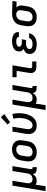

<svg xmlns="http://www.w3.org/2000/svg" viewBox="1588 -2422 1032 4261"><g transform="rotate(-90 2103.5 -291.0)"><path d="M-7 205 115 -530H223L171 -217Q168 -201 167.5 -184.5Q167 -168 170 -153Q173 -138 180 -124.5Q187 -111 198.5 -101.5Q210 -92 225.5 -88Q241 -84 257 -84Q279 -84 301.5 -90.5Q324 -97 342 -112Q360 -127 370.5 -148Q381 -169 384 -191L440 -530H548L480 -118Q479 -111 480 -104.5Q481 -98 485 -93Q489 -88 495 -86Q501 -84 508 -84H526V8H493Q471 8 449.5 4Q428 0 410.5 -11Q393 -22 382.5 -40.5Q372 -59 370 -80Q358 -60 342.5 -42.5Q327 -25 307.5 -13Q288 -1 266 3.5Q244 8 223 8Q199 8 175.5 2.5Q152 -3 132 -14Q130 15 126.5 44Q123 73 118 102L101 205Z M854 8Q823 8 792 2Q761 -4 735 -18.5Q709 -33 690 -56Q671 -79 661.5 -108Q652 -137 652 -168.5Q652 -200 657 -232L675 -342Q680 -370 690 -397Q700 -424 717.5 -448Q735 -472 759 -490Q783 -508 810.5 -519Q838 -530 865.5 -535.5Q893 -541 921 -541Q953 -541 983.5 -533.5Q1014 -526 1040 -511.5Q1066 -497 1085 -474Q1104 -451 1113.5 -422Q1123 -393 1123 -361.5Q1123 -330 1118 -298L1100 -188Q1095 -160 1085 -133Q1075 -106 1057.5 -82.5Q1040 -59 1016 -40.5Q992 -22 965 -11Q938 0 910 4Q882 8 854 8ZM856 -84Q873 -84 889 -87Q905 -90 920.5 -97Q936 -104 949 -115.5Q962 -127 971.5 -141.5Q981 -156 986.5 -171.5Q992 -187 994 -203L1012 -313Q1015 -330 1015.5 -346.5Q1016 -363 1012.5 -378.5Q1009 -394 1000.5 -407.5Q992 -421 979 -430Q966 -439 950 -442.5Q934 -446 917 -446Q901 -446 885 -443Q869 -440 854 -432.5Q839 -425 826 -413.5Q813 -402 803.5 -388Q794 -374 789 -358.5Q784 -343 781 -327L763 -217Q759 -192 760.5 -167.5Q762 -143 774.5 -123Q787 -103 809 -93.5Q831 -84 856 -84Z M1449 8Q1419 8 1389.5 1.5Q1360 -5 1335 -20.5Q1310 -36 1293 -59.5Q1276 -83 1268 -111Q1260 -139 1260 -170Q1260 -201 1265 -232L1315 -530H1423L1371 -217Q1368 -201 1367.5 -185.5Q1367 -170 1369.5 -155Q1372 -140 1378.5 -126.5Q1385 -113 1395.5 -103Q1406 -93 1421 -88.5Q1436 -84 1451 -84Q1474 -84 1496 -93.5Q1518 -103 1535 -120Q1552 -137 1564 -158Q1576 -179 1584.5 -200.5Q1593 -222 1599 -244Q1605 -266 1608 -289Q1618 -346 1615.5 -401.5Q1613 -457 1601 -512L1705 -532Q1719 -469 1722 -404.5Q1725 -340 1714 -274Q1708 -240 1698.5 -207Q1689 -174 1673 -142Q1657 -110 1634.5 -81Q1612 -52 1582 -30.5Q1552 -9 1517.5 -0.5Q1483 8 1449 8ZM1523 -582 1470 -638 1633 -787 1703 -713Z M1793 205 1915 -530H2023L1971 -217Q1968 -201 1967.5 -184.5Q1967 -168 1970 -153Q1973 -138 1980 -124.5Q1987 -111 1998.5 -101.5Q2010 -92 2025.5 -88Q2041 -84 2057 -84Q2079 -84 2101.5 -90.5Q2124 -97 2142 -112Q2160 -127 2170.5 -148Q2181 -169 2184 -191L2240 -530H2348L2280 -118Q2279 -111 2280 -104.5Q2281 -98 2285 -93Q2289 -88 2295 -86Q2301 -84 2308 -84H2326V8H2293Q2271 8 2249.5 4Q2228 0 2210.5 -11Q2193 -22 2182.5 -40.5Q2172 -59 2170 -80Q2158 -60 2142.5 -42.5Q2127 -25 2107.5 -13Q2088 -1 2066 3.5Q2044 8 2023 8Q1999 8 1975.5 2.5Q1952 -3 1932 -14Q1930 15 1926.5 44Q1923 73 1918 102L1901 205Z M2752 0Q2730 0 2709 -3.5Q2688 -7 2670 -17Q2652 -27 2639 -42.5Q2626 -58 2619.5 -77.5Q2613 -97 2613 -119Q2613 -141 2617 -162L2662 -438H2521V-530H2785L2722 -147Q2720 -138 2720 -128.5Q2720 -119 2723.5 -110.5Q2727 -102 2735 -97Q2743 -92 2752 -92H2870V0Z M3254 8Q3226 8 3198 5Q3170 2 3144 -7Q3118 -16 3096 -31Q3074 -46 3059.5 -68Q3045 -90 3040 -117.5Q3035 -145 3039 -173Q3042 -193 3051.5 -212Q3061 -231 3077 -244Q3093 -257 3112 -266Q3131 -275 3150 -281Q3135 -290 3122 -303Q3109 -316 3101.5 -332.5Q3094 -349 3092.5 -368Q3091 -387 3094 -406Q3098 -429 3109.5 -450.5Q3121 -472 3139.5 -487.5Q3158 -503 3180.5 -513Q3203 -523 3225.5 -528.5Q3248 -534 3271 -536Q3294 -538 3316 -538Q3341 -538 3366 -536Q3391 -534 3414 -527.5Q3437 -521 3458 -510Q3479 -499 3494.5 -482Q3510 -465 3517 -442Q3524 -419 3520 -394Q3520 -392 3519.5 -390Q3519 -388 3518 -386H3412Q3412 -387 3412 -387.5Q3412 -388 3412 -389Q3414 -400 3409.5 -409.5Q3405 -419 3397 -425.5Q3389 -432 3379.5 -436Q3370 -440 3359.5 -442Q3349 -444 3338 -445Q3327 -446 3316 -446Q3305 -446 3293.5 -445Q3282 -444 3271 -442Q3260 -440 3248.5 -436.5Q3237 -433 3226.5 -427Q3216 -421 3208.5 -411Q3201 -401 3199 -390Q3196 -372 3205 -357Q3214 -342 3229 -334.5Q3244 -327 3261.5 -324.5Q3279 -322 3297 -322H3362L3347 -229H3282Q3268 -229 3254.5 -228.5Q3241 -228 3228 -225.5Q3215 -223 3201.5 -218.5Q3188 -214 3176 -206Q3164 -198 3155.5 -186Q3147 -174 3145 -161Q3143 -148 3146.5 -135Q3150 -122 3158.5 -113Q3167 -104 3178.5 -98.5Q3190 -93 3202 -90Q3214 -87 3227.5 -85.5Q3241 -84 3254 -84Q3274 -84 3294.5 -87Q3315 -90 3334.5 -98.5Q3354 -107 3370 -123.5Q3386 -140 3390 -160H3497Q3492 -134 3479.5 -109.5Q3467 -85 3448.5 -65Q3430 -45 3406 -30.5Q3382 -16 3357 -7Q3332 2 3306 5Q3280 8 3254 8Z M3854 8Q3822 8 3791.5 2Q3761 -4 3735 -18.5Q3709 -33 3690 -56.5Q3671 -80 3661.5 -108.5Q3652 -137 3652 -168.5Q3652 -200 3657 -232L3675 -342Q3680 -369 3690 -395.5Q3700 -422 3717.5 -445Q3735 -468 3758.5 -486Q3782 -504 3808 -515Q3834 -526 3861.5 -532Q3889 -538 3916 -538Q3920 -538 3924.5 -538Q3929 -538 3933 -538L4214 -530L4198 -438L4068 -441Q4082 -429 4092.5 -413Q4103 -397 4108.5 -378.5Q4114 -360 4113.5 -339Q4113 -318 4110 -298L4092 -188Q4087 -161 4077.5 -134.5Q4068 -108 4051.5 -84Q4035 -60 4012 -41.5Q3989 -23 3962.5 -11.5Q3936 0 3908.5 4Q3881 8 3854 8ZM3855 -84Q3871 -84 3887 -87Q3903 -90 3917.5 -97.5Q3932 -105 3944 -117Q3956 -129 3965 -143Q3974 -157 3979 -172.5Q3984 -188 3986 -203L4004 -313Q4008 -336 4007.5 -359.5Q4007 -383 3997 -402.5Q3987 -422 3968 -433Q3949 -444 3926 -445L3918 -446Q3915 -446 3913 -446Q3911 -446 3909 -446Q3886 -446 3863 -437Q3840 -428 3822.5 -411Q3805 -394 3795 -372Q3785 -350 3781 -327L3763 -217Q3759 -192 3760.5 -167.5Q3762 -143 3774 -123Q3786 -103 3808.5 -93.5Q3831 -84 3855 -84Z"/></g></svg>

Font: Iosevka Curly SmBdExObl
Style: Regular
Weight: 600
Width: 7
Italic angle: -9°
Monospace: yes
Designer: Belleve Invis
Foundry: Belleve Invis
Version: Version 11.1.0; ttfautohint (v1.8.3)